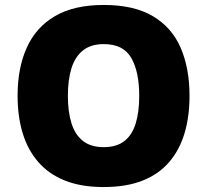

<svg xmlns="http://www.w3.org/2000/svg" viewBox="-20 -745 837 775"><path d="M745 -358Q745 -275 725 -207.5Q705 -140 663 -91Q621 -42 555.5 -16Q490 10 398 10Q308 10 242.5 -16Q177 -42 134.5 -91Q92 -140 71.5 -207.5Q51 -275 51 -359Q51 -470 88 -552.5Q125 -635 202 -680Q279 -725 399 -725Q521 -725 597.5 -679.5Q674 -634 709.5 -551.5Q745 -469 745 -358ZM254 -358Q254 -294 268.5 -247.5Q283 -201 315 -176Q347 -151 398 -151Q451 -151 482.5 -176Q514 -201 528 -247.5Q542 -294 542 -358Q542 -455 510 -511Q478 -567 399 -567Q347 -567 315 -541.5Q283 -516 268.5 -469.5Q254 -423 254 -358Z"/></svg>

Font: Noto Sans Hebrew Black
Style: Regular
Weight: 900
Designer: Monotype Design Team
Foundry: Monotype Imaging Inc.
Version: Version 2.003